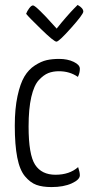

<svg xmlns="http://www.w3.org/2000/svg" viewBox="-20 -749 371 779"><path d="M86 -693Q90 -704 98.5 -715.5Q107 -727 114 -727Q120 -727 144 -703.5Q168 -680 189 -656L210 -633Q228 -656 249 -680Q270 -704 282 -716L295 -729Q318 -716 318 -702Q318 -691 268.5 -635.5Q219 -580 209 -580Q199 -580 147.5 -630Q96 -680 86 -693ZM304 -470Q304 -453 296 -437Q263 -460 219 -460Q195 -460 176 -452.5Q157 -445 137.5 -424Q118 -403 107 -355.5Q96 -308 96 -236Q96 -121 122.5 -80.5Q149 -40 205 -40Q262 -40 297 -71Q304 -50 304 -38Q304 -20 271 -5Q238 10 189 10Q152 10 127.5 1Q103 -8 81.5 -33.5Q60 -59 50 -110Q40 -161 40 -239Q40 -308 51 -359Q62 -410 79 -438.5Q96 -467 121.5 -483.5Q147 -500 169.5 -505Q192 -510 220 -510Q254 -510 279 -498Q304 -486 304 -470Z"/></svg>

Font: Yanone Kaffeesatz Light
Style: Regular
Weight: 300
Designer: Yanone (Cyrillic: Daniel Pouzeot)
Foundry: Yanone
Version: Version 1.003;PS 001.003;hotconv 1.0.88;makeotf.lib2.5.64775